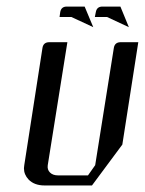

<svg xmlns="http://www.w3.org/2000/svg" viewBox="-20 -567 443 587"><path d="M53.2 -52.7Q53.2 -55.2 54.2 -62L109.9 -420.9Q112.8 -438 130.9 -438H186L126 -62Q124 -48.3 132.8 -39.6Q141.6 -30.8 157.2 -30.8H249L271 -62L328.1 -420.9Q331.1 -438 349.1 -438H402.8L354 -125L261.2 0H116.2Q85 0 67.4 -18.1Q53.2 -33.2 53.2 -52.7ZM270 -515.1 272.9 -529.8Q275.9 -546.9 293 -546.9H348.1L374 -483.9L307.1 -515.1ZM162.1 -515.1 164.1 -529.8Q167 -546.9 184.1 -546.9H238.8L265.1 -483.9L198.2 -515.1Z"/></svg>

Font: Hhenum
Style: Italic
Weight: 400
Designer: T. Christopher White
Version: Version 1.0